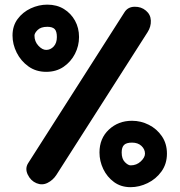

<svg xmlns="http://www.w3.org/2000/svg" viewBox="-20 -735 763 816"><path d="M33.2 -584Q33.2 -625 54.9 -654.3Q76.7 -683.6 110.8 -699.5Q145 -715.3 181.2 -715.3Q221.2 -715.3 251.5 -696.8Q281.7 -678.2 298.8 -647.2Q315.9 -616.2 315.9 -577.6Q315.9 -540 298.6 -506.1Q281.2 -472.2 250 -450.9Q218.8 -429.7 176.3 -429.7Q132.8 -429.7 100.6 -452.9Q68.4 -476.1 50.8 -511.5Q33.2 -546.9 33.2 -584ZM600.1 -689.9Q620.1 -673.3 621.1 -647.5Q622.1 -621.6 607.4 -598.6L219.7 8.3Q205.1 30.8 182.1 42.2Q159.2 53.7 134.8 43.5Q110.4 33.2 97.9 7.1Q85.4 -19 99.6 -41.5L508.8 -682.6Q522.9 -705.6 551.5 -706.3Q580.1 -707 600.1 -689.9ZM126.5 -584Q126.5 -558.6 143.1 -540.8Q159.7 -522.9 176.3 -522.9Q194.8 -522.9 208.3 -537.6Q221.7 -552.2 221.7 -577.6Q221.7 -602.1 212.2 -611.6Q202.6 -621.1 181.2 -621.1Q153.8 -621.1 140.1 -607.7Q126.5 -594.2 126.5 -584ZM535.2 60.5Q494.1 60.5 464.6 38.8Q435.1 17.1 418.9 -16.6Q402.8 -50.3 402.8 -86.9Q402.8 -147 442.9 -184.3Q482.9 -221.7 541 -221.7Q578.6 -221.7 612.5 -204.6Q646.5 -187.5 668 -156Q689.5 -124.5 689.5 -82Q689.5 -38.6 666.3 -6.3Q643.1 25.9 607.4 43.2Q571.8 60.5 535.2 60.5ZM535.2 -32.2Q560.5 -32.2 578.4 -49.1Q596.2 -65.9 596.2 -82Q596.2 -100.6 581.3 -114.7Q566.4 -128.9 541 -128.9Q517.1 -128.9 507.1 -118.9Q497.1 -108.9 497.1 -86.9Q497.1 -60.1 510.7 -46.1Q524.4 -32.2 535.2 -32.2Z"/></svg>

Font: Mikhak Bold
Style: Regular
Weight: 700
Designer: Amin Abedi
Version: Version 3.3